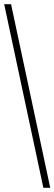

<svg xmlns="http://www.w3.org/2000/svg" viewBox="-20 -780 261 921"><path d="M188 121 0 -760H33L221 121Z"/></svg>

Font: Noto Serif Ethiopic ExtraCondensed ExtraLight
Style: Regular
Weight: 200
Width: 2
Designer: Monotype Design Team
Foundry: Monotype Imaging Inc.
Version: Version 2.102; ttfautohint (v1.8.4.7-5d5b)